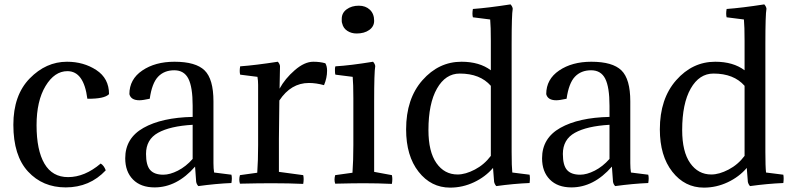

<svg xmlns="http://www.w3.org/2000/svg" viewBox="-20 -836 3615 877"><path d="M478 -406Q457 -384 379 -385Q363 -511 288 -511Q229 -511 188 -443Q147 -375 147 -264Q147 -150 183 -88.5Q219 -27 291 -27Q367 -27 440 -89Q455 -80 463 -58Q390 20 280 20Q175 20 108 -52.5Q41 -125 41 -266Q41 -401 115.5 -477.5Q190 -554 286 -554Q362 -554 420 -516Q478 -478 478 -406Z M647 -133Q647 -81 666 -59.5Q685 -38 726 -38Q756 -38 792.5 -56.5Q829 -75 860 -110V-266Q757 -260 702 -229.5Q647 -199 647 -133ZM860 -302V-353Q860 -438 840.5 -476.5Q821 -515 776 -515Q730 -515 702 -485.5Q674 -456 664 -385Q632 -378 617 -378Q578 -378 571 -406Q571 -474 630 -514Q689 -554 777 -554Q874 -554 914.5 -514.5Q955 -475 955 -373V-91Q955 -66 958 -48L1037 -38Q1041 -23 1037 0Q966 3 886 14Q878 6 876 -6L871 -75Q788 20 686 20Q623 20 587.5 -16Q552 -52 552 -113Q552 -205 635.5 -252Q719 -299 860 -302Z M1259 -534 1257 -431Q1282 -477 1326.5 -515.5Q1371 -554 1411 -554Q1442 -554 1466 -547Q1474 -534 1474 -513Q1474 -480 1460 -447Q1424 -457 1391 -457Q1309 -457 1256 -377L1254 -202V-51L1365 -36Q1369 -20 1365 4Q1302 1 1221 1Q1160 1 1076 3Q1070 -16 1076 -36L1155 -47Q1159 -102 1159 -174V-448Q1159 -468 1156 -485L1077 -495Q1073 -510 1077 -533Q1146 -538 1249 -554Q1258 -544 1259 -534Z M1689 -372V-51L1770 -36Q1771 -31 1771.5 -27Q1772 -23 1772 -18Q1772 -13 1771.5 -7.5Q1771 -2 1770 4Q1707 1 1641 1Q1618 1 1585.5 1.5Q1553 2 1511 3Q1508 -6 1508 -16Q1508 -25 1511 -36L1590 -47Q1592 -75 1593 -106.5Q1594 -138 1594 -174V-387Q1594 -453 1591 -485L1512 -495Q1510 -500 1510 -512Q1510 -517 1510 -522Q1510 -527 1512 -533Q1580 -537 1684 -554Q1693 -544 1694 -534Q1689 -506 1689 -372ZM1543 -729Q1541 -734 1541 -739.5Q1541 -745 1541 -750Q1541 -777 1563.5 -793.5Q1586 -810 1619 -810Q1650 -810 1669.5 -791.5Q1689 -773 1689 -741Q1689 -715 1666.5 -699Q1644 -683 1609 -683Q1585 -683 1566.5 -695Q1548 -707 1543 -729Z M2317 -142Q2317 -75 2320 -48L2399 -38Q2402 -22 2399 0Q2326 3 2247 14Q2240 7 2237 -5L2232 -69Q2197 -28 2145 -3.5Q2093 21 2036 21Q1949 21 1892 -51.5Q1835 -124 1835 -245Q1835 -385 1909.5 -469.5Q1984 -554 2088 -554Q2170 -554 2222 -515V-649Q2222 -715 2219 -747L2140 -757Q2136 -772 2140 -795Q2209 -800 2312 -816Q2321 -806 2322 -796Q2317 -770 2317 -634ZM2080 -500Q2015 -500 1976 -431.5Q1937 -363 1937 -242Q1937 -143 1973.5 -91Q2010 -39 2070 -39Q2106 -39 2149 -61.5Q2192 -84 2222 -124V-444Q2173 -500 2080 -500Z M2551 -133Q2551 -81 2570 -59.5Q2589 -38 2630 -38Q2660 -38 2696.5 -56.5Q2733 -75 2764 -110V-266Q2661 -260 2606 -229.5Q2551 -199 2551 -133ZM2764 -302V-353Q2764 -438 2744.5 -476.5Q2725 -515 2680 -515Q2634 -515 2606 -485.5Q2578 -456 2568 -385Q2536 -378 2521 -378Q2482 -378 2475 -406Q2475 -474 2534 -514Q2593 -554 2681 -554Q2778 -554 2818.5 -514.5Q2859 -475 2859 -373V-91Q2859 -66 2862 -48L2941 -38Q2945 -23 2941 0Q2870 3 2790 14Q2782 6 2780 -6L2775 -75Q2692 20 2590 20Q2527 20 2491.5 -16Q2456 -52 2456 -113Q2456 -205 2539.5 -252Q2623 -299 2764 -302Z M3476 -142Q3476 -75 3479 -48L3558 -38Q3561 -22 3558 0Q3485 3 3406 14Q3399 7 3396 -5L3391 -69Q3356 -28 3304 -3.5Q3252 21 3195 21Q3108 21 3051 -51.5Q2994 -124 2994 -245Q2994 -385 3068.5 -469.5Q3143 -554 3247 -554Q3329 -554 3381 -515V-649Q3381 -715 3378 -747L3299 -757Q3295 -772 3299 -795Q3368 -800 3471 -816Q3480 -806 3481 -796Q3476 -770 3476 -634ZM3239 -500Q3174 -500 3135 -431.5Q3096 -363 3096 -242Q3096 -143 3132.5 -91Q3169 -39 3229 -39Q3265 -39 3308 -61.5Q3351 -84 3381 -124V-444Q3332 -500 3239 -500Z"/></svg>

Font: Adamina
Style: Regular
Weight: 400
Designer: Cyreal (www.cyreal.org)
Foundry: Alexei Vanyashin
Version: Version 1.013